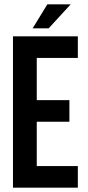

<svg xmlns="http://www.w3.org/2000/svg" viewBox="-20 -868 408 888"><path d="M150 -405H301V-305H150V-100H340V0H40V-700H340V-600H150ZM307 -848 205 -737H131L199 -848Z"/></svg>

Font: Bebas Neue
Style: Regular
Weight: 400
Designer: Ryoichi Tsunekawa
Foundry: Ryoichi Tsunekawa
Version: Version 1.300